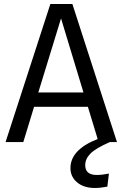

<svg xmlns="http://www.w3.org/2000/svg" viewBox="-20 -708 611 957"><path d="M527.8 0Q457.5 30.8 431.2 57.1Q404.8 83.5 404.8 115.2Q404.8 164.1 461.9 164.1Q489.3 164.1 522.9 157.2L515.1 222.2Q480 229 453.1 229Q397.5 229 364.3 200.9Q331.1 172.9 331.1 129.9Q331.1 38.1 466.8 -15.1L418 -175.8H149.9L96.2 0H7.8L231 -688H340.8L563 0ZM170.9 -247.1H396L284.2 -616.2Z"/></svg>

Font: Fira Sans Book
Style: Regular
Weight: 350
Designer: Carrois Corporate & Edenspiekermann AG
Foundry: Carrois Corporate GbR & Edenspiekermann AG
Version: Version 4.203;PS 004.203;hotconv 1.0.88;makeotf.lib2.5.64775